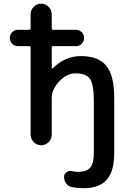

<svg xmlns="http://www.w3.org/2000/svg" viewBox="-20 -793 690 1020"><path d="M76.2 -547.9Q57.6 -547.9 44.9 -560.5Q32.2 -573.2 32.2 -591.3Q32.2 -609.4 44.9 -622.1Q57.6 -634.8 76.2 -634.8H134.8Q142.6 -634.8 142.6 -642.6V-716.8Q142.6 -740.2 159.2 -756.8Q175.8 -773.4 198.7 -773.4Q221.7 -773.4 238.3 -756.8Q254.9 -740.2 254.9 -716.8V-642.6Q254.9 -634.8 261.7 -634.8H382.8Q401.4 -634.8 414.1 -622.1Q426.8 -609.4 426.8 -591.3Q426.8 -573.2 414.1 -560.5Q401.4 -547.9 382.8 -547.9H261.7Q254.9 -547.9 254.9 -541V-431.6Q254.9 -429.7 256.8 -429.2Q258.8 -428.7 259.8 -429.7Q325.2 -495.1 410.2 -495.1Q502 -495.1 544.4 -443.8Q586.9 -392.6 586.9 -273.4V19.5Q586.9 117.2 546.9 162.1Q506.8 207 423.8 207Q392.6 207 363.3 201.2Q343.8 198.2 332 182.1Q320.3 166 320.3 146.5Q320.3 130.9 333.5 121.6Q346.7 112.3 362.3 116.2Q378.9 120.1 393.6 120.1Q439.5 120.1 459 97.7Q478.5 75.2 478.5 19.5V-253.9Q478.5 -344.7 458 -374Q437.5 -403.3 379.9 -403.3Q335.9 -403.3 295.4 -361.3Q254.9 -319.3 254.9 -273.4V-78.1Q254.9 -54.7 238.3 -38.1Q221.7 -21.5 198.7 -21.5Q175.8 -21.5 159.2 -38.1Q142.6 -54.7 142.6 -78.1V-541Q142.6 -547.9 134.8 -547.9Z"/></svg>

Font: Gen Jyuu Gothic P Medium
Style: Regular
Weight: 500
Designer: [Source Han Sans]
Ryoko NISHIZUKA  (kana & ideographs); Paul D. Hunt (Latin, Greek & Cyrillic); Wenlong ZHANG  (bopomofo
Version: Version 1.002.20150607